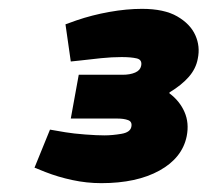

<svg xmlns="http://www.w3.org/2000/svg" viewBox="-20 -830 469 434"><path d="M209 -416Q176 -416 143.5 -423Q111 -430 83 -441L58 -451L93 -537L128 -531Q146 -528 172.5 -526Q199 -524 216 -524Q234 -524 254.5 -527.5Q275 -531 277 -544Q279 -555 269.5 -558.5Q260 -562 246 -562H140L158 -661H257Q274 -661 285.5 -666Q297 -671 299 -681Q302 -695 289 -698Q276 -701 255 -701Q233 -701 208.5 -698.5Q184 -696 159 -693L140 -691L128 -775L153 -784Q188 -796 227 -803Q266 -810 301 -810Q351 -810 380.5 -793Q410 -776 421.5 -750.5Q433 -725 427 -697Q423 -675 407 -656.5Q391 -638 363 -621V-619Q386 -602 397 -577Q408 -552 402 -522Q392 -473 340.5 -444.5Q289 -416 209 -416Z"/></svg>

Font: REM Black
Style: Italic
Weight: 900
Italic angle: -11°
Designer: Octavio Pardo
Foundry: Ashler Design
Version: Version 1.005;gftools[0.9.28]